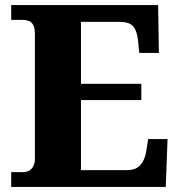

<svg xmlns="http://www.w3.org/2000/svg" viewBox="-20 -734 706 754"><path d="M24 0V-58H68Q84 -58 94.5 -64Q105 -70 111 -81.5Q117 -93 117 -110V-599Q117 -625 110 -637Q103 -649 91.5 -652.5Q80 -656 67 -656H24V-714H601L604 -526H527L522 -575Q518 -613 503 -630.5Q488 -648 451 -648H298V-405H535V-341H298V-66H479Q514 -66 531.5 -86Q549 -106 554 -139L562 -188H638L631 0Z"/></svg>

Font: Noto Rashi Hebrew ExtraBold
Style: Regular
Weight: 800
Version: Version 1.006